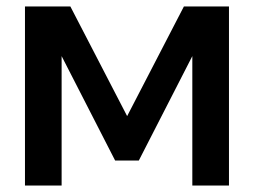

<svg xmlns="http://www.w3.org/2000/svg" viewBox="-20 -572 783 592"><path d="M57 -552H197L372 -214L547 -552H686V0H573V-399L408 -77H335L170 -399V0H57Z"/></svg>

Font: Involve SemiBold
Style: Regular
Weight: 600
Designer: Stefan Peev
Foundry: Context Ltd.
Version: Version 1.001